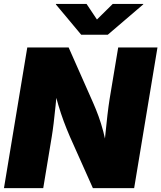

<svg xmlns="http://www.w3.org/2000/svg" viewBox="-20 -973 834 993"><path d="M0.5 0 121.1 -727.5H335L461.4 -441.9Q476.6 -407.7 489.7 -371.6Q502.9 -335.4 514.4 -292Q525.9 -248.5 535.2 -193.8L515.6 -184.1Q519.5 -223.6 524.7 -275.4Q529.8 -327.1 535.6 -377.2Q541.5 -427.2 546.9 -460.9L591.3 -727.5H794.4L673.8 0H460.4L341.8 -265.6Q323.7 -307.6 309.3 -346.4Q294.9 -385.3 281.7 -429.7Q268.6 -474.1 253.4 -529.8L277.3 -531.7Q272.9 -480.5 267.8 -429.9Q262.7 -379.4 257.6 -336.7Q252.4 -293.9 247.6 -265.6L203.6 0ZM427.7 -952.6 481.4 -872.1 563 -952.6H721.2L720.7 -950.2L537.6 -793.5H399.9L269 -950.2L269.5 -952.6Z"/></svg>

Font: Inter 17pt Black
Style: Italic
Weight: 900
Italic angle: -9.3988°
Version: Version 4.001;git-66647c0bb